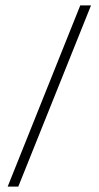

<svg xmlns="http://www.w3.org/2000/svg" viewBox="-20 -694 367 714"><path d="M8.5 0H48L318.5 -674H278.5Z"/></svg>

Font: Anybody Expanded ExtraLight
Style: Regular
Weight: 250
Width: 7
Version: Version 1.113;gftools[0.9.25]